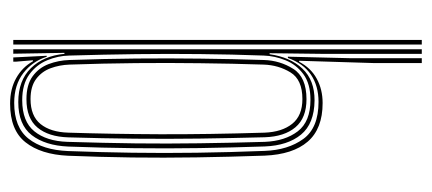

<svg xmlns="http://www.w3.org/2000/svg" viewBox="-255 -391 846 376"><g transform="rotate(-90 168.0 -203.0)"><path d="M232.5 200V106L237 -40.2H235Q223 -17.2 202 -5.8Q181 5.8 154.2 5.8Q103.8 5.8 78.6 -23.4Q53.5 -52.5 51.2 -107.8Q48.8 -177 47.8 -241.2Q46.8 -305.5 47.6 -367.8Q48.5 -430 51 -492.8Q53.5 -546 77.4 -576.1Q101.2 -606.2 153 -606.2Q182 -606.2 203.2 -594.2Q224.5 -582.2 236 -561.5H238L235.2 -595V-600H243.5L246.8 -534.5H244.8Q236.2 -562.2 213 -580.2Q189.8 -598.2 154.5 -598.2Q106.5 -598.2 84.4 -570.1Q62.2 -542 60.2 -492.8Q57.8 -429.8 56.9 -367.2Q56 -304.8 56.9 -240.5Q57.8 -176.2 60.5 -107.8Q62.2 -61.8 83.9 -32Q105.5 -2.2 156.5 -2.2Q187.8 -2.2 209.8 -17.1Q231.8 -32 242.5 -62.2H245L242 61.2V200ZM250.5 200V7.5L251.8 -98H249.8Q244.2 -57.8 221.6 -33.8Q199 -9.8 159.2 -10Q113.8 -10.5 92.4 -36.5Q71 -62.5 69.2 -107.5Q67 -172.8 66 -235.9Q65 -299 65.8 -362.5Q66.5 -426 69 -492.5Q71 -537.5 91.4 -563.9Q111.8 -590.2 156.2 -590.2Q198.2 -590.2 222.5 -565.5Q246.8 -540.8 250.5 -499.8H252.5L250.8 -600H259.5V200ZM160.5 -18Q192 -18 210.8 -31.9Q229.5 -45.8 238 -66.9Q246.5 -88 247.2 -109.5Q249.5 -172.5 250.1 -233.9Q250.8 -295.2 250 -358.6Q249.2 -422 247.2 -490.2Q246.8 -512.2 238 -533.5Q229.2 -554.8 210.2 -568.6Q191.2 -582.5 159.8 -582.5Q118.2 -582.5 98.9 -558.8Q79.5 -535 78.2 -493.8Q76 -422.2 75.2 -360Q74.5 -297.8 75.4 -236.6Q76.2 -175.5 78.2 -107.5Q79.8 -67.8 98.8 -42.9Q117.8 -18 160.5 -18ZM161.8 -25.8Q125 -25.8 106.8 -47.4Q88.5 -69 87.2 -107.5Q85.5 -172.5 84.6 -235.4Q83.8 -298.2 84.4 -361.6Q85 -425 87 -492.2Q88.2 -531 106.2 -552.6Q124.2 -574.2 161.8 -574.2Q190 -574.2 206.6 -562.1Q223.2 -550 230.5 -530.8Q237.8 -511.5 238.5 -490Q240.8 -423.2 241.4 -359.5Q242 -295.8 241.2 -233.6Q240.5 -171.5 238.5 -109.2Q237.5 -77.5 221.1 -51.6Q204.8 -25.8 161.8 -25.8ZM162 -33.8Q200 -33.8 214.2 -57.1Q228.5 -80.5 229.5 -109.5Q231.5 -172 232.2 -234.1Q233 -296.2 232.4 -359.8Q231.8 -423.2 229.5 -490Q228.8 -509.5 222.4 -526.9Q216 -544.2 201.4 -555.2Q186.8 -566.2 162 -566.2Q129 -566.2 113.1 -546.6Q97.2 -527 96.2 -492Q93.5 -407 93.1 -312.8Q92.8 -218.5 96.2 -108Q97.5 -73.8 113.5 -53.8Q129.5 -33.8 162 -33.8ZM268.8 200V-600H277.8V200Z"/></g></svg>

Font: Big Shoulders Inline Display Thin Light
Style: Regular
Weight: 300
Version: Version 2.002